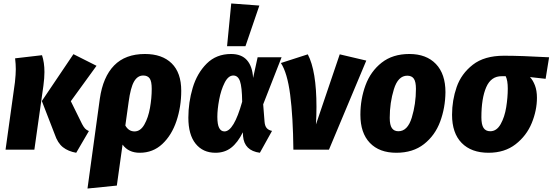

<svg xmlns="http://www.w3.org/2000/svg" viewBox="-20 -862 3183 1106"><path d="M295 -89 221 -280 403 -550 536 -483 388 -279 453 -147Q462 -130 470 -121.5Q478 -113 492 -107L419 18Q373 10 342.5 -14Q312 -38 295 -89ZM66 -388Q71 -435 71 -463Q71 -492 67 -526L222 -544Q236 -502 236 -447Q236 -413 230 -368L178 0H12Z M1024 -339Q1024 -247 996.5 -165Q969 -83 915 -32.5Q861 18 785 18Q720 18 686 -29L653 207L484 224L555 -293Q573 -419 637.5 -485Q702 -551 815 -551Q914 -551 969 -497Q1024 -443 1024 -339ZM854 -350Q854 -394 842 -410.5Q830 -427 805 -427Q772 -427 752 -392Q732 -357 721 -275L702 -139Q721 -105 755 -105Q789 -105 811.5 -144.5Q834 -184 844 -240.5Q854 -297 854 -350Z M1438 -413 1464 -532H1602L1496 -261L1504 -160Q1506 -136 1516.5 -124Q1527 -112 1547 -108L1477 18Q1387 6 1380 -78L1379 -100Q1349 -40 1311.5 -11Q1274 18 1221 18Q1149 18 1107 -34Q1065 -86 1065 -184Q1065 -272 1090 -356Q1115 -440 1170.5 -495.5Q1226 -551 1311 -551Q1371 -551 1402.5 -515.5Q1434 -480 1438 -413ZM1232 -189Q1232 -145 1242.5 -125Q1253 -105 1273 -105Q1327 -105 1375 -276Q1374 -361 1362.5 -394Q1351 -427 1324 -427Q1295 -427 1274 -385.5Q1253 -344 1242.5 -288Q1232 -232 1232 -189ZM1474 -830 1394 -596H1288L1312 -842Z M1803 -246Q1803 -199 1800 -145L1937 -549L2090 -513L1875 0H1670Q1668 -190 1651.5 -316.5Q1635 -443 1598 -499L1753 -549Q1803 -454 1803 -246Z M2056 -201Q2056 -291 2085.5 -371Q2115 -451 2178.5 -501Q2242 -551 2338 -551Q2436 -551 2491 -493.5Q2546 -436 2546 -331Q2545 -241 2515.5 -161.5Q2486 -82 2422.5 -32Q2359 18 2263 18Q2165 18 2110.5 -39Q2056 -96 2056 -201ZM2376 -350Q2376 -391 2364 -408.5Q2352 -426 2326 -426Q2273 -426 2249 -348Q2225 -270 2225 -183Q2225 -142 2237.5 -124Q2250 -106 2275 -106Q2328 -106 2352 -184.5Q2376 -263 2376 -350Z M2584 -201Q2584 -284 2610.5 -360.5Q2637 -437 2703.5 -489Q2770 -541 2883 -541Q2981 -541 3143 -532L3123 -408L3033 -418Q3050 -400 3061.5 -370Q3073 -340 3073 -299Q3073 -226 3043 -153Q3013 -80 2950 -31Q2887 18 2794 18Q2695 18 2639.5 -38.5Q2584 -95 2584 -201ZM2905 -352Q2905 -399 2893 -423H2871Q2809 -424 2781 -360Q2753 -296 2753 -186Q2753 -144 2765.5 -125Q2778 -106 2804 -106Q2841 -106 2864 -147Q2887 -188 2896 -244.5Q2905 -301 2905 -352Z"/></svg>

Font: Fira Sans Condensed ExtraBold
Style: Italic
Weight: 800
Width: 3
Italic angle: -8°
Designer: bBox Type GmbH & Carrois Corporate GbR & Edenspiekermann AG
Foundry: bBox Type GmbH & Carrois Corporate GbR & Edenspiekermann AG
Version: Version 4.301